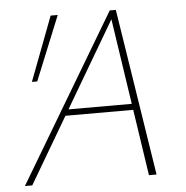

<svg xmlns="http://www.w3.org/2000/svg" viewBox="-49 -706 729 754"><g transform="rotate(-5 315.5 -329.0)"><path d="M508 0 412 -639H424L48 0H19L411 -658H435L538 0ZM185 -261 198 -285H477L484 -261ZM103 -405H82L178 -658H206Z"/></g></svg>

Font: Ysabeau Infant Thin
Style: Italic
Weight: 250
Italic angle: -12°
Designer: Christian Thalmann (Catharsis Fonts)
Version: Version 2.001;gftools[0.9.30]; featfreeze: ss01,ss02,lnum